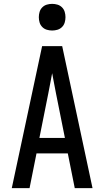

<svg xmlns="http://www.w3.org/2000/svg" viewBox="-20 -974 540 994"><path d="M41 0 198 -735H302L459 0H367L331 -180H169L133 0ZM316 -260 270 -490Q265 -516 260 -542Q255 -568 250 -595Q245 -568 240 -542Q235 -516 230 -490L184 -260ZM250 -816Q236 -816 222.5 -820Q209 -824 199 -834Q189 -844 185 -857.5Q181 -871 181 -885Q181 -899 185 -912.5Q189 -926 199 -936Q209 -946 222.5 -950Q236 -954 250 -954Q264 -954 277.5 -950Q291 -946 301 -936Q311 -926 315 -912.5Q319 -899 319 -885Q319 -871 315 -857.5Q311 -844 301 -834Q291 -824 277.5 -820Q264 -816 250 -816Z"/></svg>

Font: Iosevka Medium
Style: Regular
Weight: 500
Monospace: yes
Designer: Belleve Invis
Foundry: Belleve Invis
Version: Version 32.5.0; ttfautohint (v1.8.4)